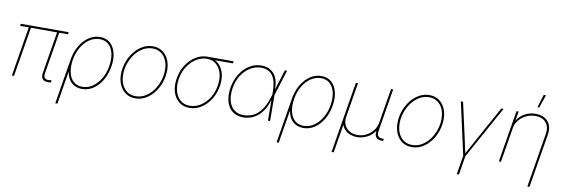

<svg xmlns="http://www.w3.org/2000/svg" viewBox="-63 -1265 5815 1979"><g transform="rotate(10 2844.5 -275.5)"><path d="M467.3 1Q418.5 9.8 392.3 -10.7Q366.2 -31.2 375 -85.4L448.7 -529.3H471.2L397.5 -85.4Q390.1 -40 410.6 -27.1Q431.2 -14.2 470.2 -22Q473.1 -22.9 472.7 -22.7Q472.2 -22.5 475.1 -22.9L476.1 -1Q474.1 -1 471.9 -0.5Q469.7 0 467.3 1ZM64.9 0 152.3 -529.3H174.8L87.4 0ZM59.6 -518.6 63.5 -541H564.9L561 -518.6Z M555.2 204.1 633.3 -269Q646.5 -349.6 683.8 -412.6Q721.2 -475.6 775.1 -512.2Q829.1 -548.8 893.1 -548.8Q957 -548.8 998.5 -512.2Q1040 -475.6 1056.2 -412.4Q1072.3 -349.1 1059.1 -269Q1045.9 -188.5 1008.8 -125Q971.7 -61.5 918 -25.1Q864.3 11.2 799.8 11.2Q754.9 11.2 720.5 -7.1Q686 -25.4 664.6 -58.8Q643.1 -92.3 636.2 -136.7H633.8L577.6 204.1ZM799.8 -11.2Q857.4 -11.2 906.5 -44.9Q955.6 -78.6 990 -137Q1024.4 -195.3 1036.6 -269Q1048.8 -343.3 1035.9 -401.4Q1022.9 -459.5 986.8 -492.9Q950.7 -526.4 893.1 -526.4Q835 -526.4 785.6 -492.7Q736.3 -459 702.1 -400.9Q668 -342.8 655.8 -269Q643.6 -195.3 656.2 -137Q668.9 -78.6 705.1 -44.9Q741.2 -11.2 799.8 -11.2Z M1356.9 11.2Q1300.3 11.2 1258.3 -17.1Q1216.3 -45.4 1193.1 -95Q1169.9 -144.5 1169.9 -209Q1169.9 -271.5 1190.4 -331.8Q1210.9 -392.1 1248.3 -440.9Q1285.6 -489.7 1336.2 -519.3Q1386.7 -548.8 1446.8 -548.8Q1502.9 -548.8 1544.7 -520.5Q1586.4 -492.2 1609.4 -442.6Q1632.3 -393.1 1632.3 -329.1Q1632.3 -267.1 1612.1 -206.5Q1591.8 -146 1554.7 -96.9Q1517.6 -47.9 1467 -18.3Q1416.5 11.2 1356.9 11.2ZM1357.4 -11.2Q1412.6 -11.2 1458.7 -39.1Q1504.9 -66.9 1538.8 -112.8Q1572.8 -158.7 1591.3 -215.1Q1609.9 -271.5 1609.9 -328.1Q1609.9 -386.7 1590.1 -431.4Q1570.3 -476.1 1533.4 -501.2Q1496.6 -526.4 1446.3 -526.4Q1393.1 -526.4 1347.2 -499.8Q1301.3 -473.1 1266.6 -427.7Q1231.9 -382.3 1212.2 -325.9Q1192.4 -269.5 1192.4 -210Q1192.4 -121.6 1237.1 -66.4Q1281.7 -11.2 1357.4 -11.2Z M1923.8 11.2Q1859.4 11.2 1814 -24.7Q1768.6 -60.5 1749.5 -123Q1730.5 -185.5 1743.2 -265.1Q1756.3 -345.2 1796.4 -407.2Q1836.4 -469.2 1893.6 -505.1Q1950.7 -541 2015.6 -541H2290.5L2286.6 -518.6H2067.4H2015.6Q1957.5 -518.6 1905 -485.6Q1852.5 -452.6 1815.2 -395.5Q1777.8 -338.4 1765.6 -265.1Q1753.9 -191.4 1770 -134Q1786.1 -76.7 1825.9 -43.9Q1865.7 -11.2 1923.8 -11.2Q1982.4 -11.2 2034.7 -43.9Q2086.9 -76.7 2124 -134Q2161.1 -191.4 2172.9 -265.1Q2185.1 -338.4 2168.7 -395.8Q2152.3 -453.1 2112.8 -485.8Q2073.2 -518.6 2015.6 -518.6L2014.6 -537.1Q2063 -537.1 2100.8 -517.1Q2138.7 -497.1 2163.1 -460.7Q2187.5 -424.3 2196.3 -374.5Q2205.1 -324.7 2195.3 -265.1Q2182.6 -185.5 2142.6 -123Q2102.5 -60.5 2045.7 -24.7Q1988.8 11.2 1923.8 11.2Z M2488.3 11.2Q2418.5 11.2 2373 -24.4Q2327.6 -60.1 2310.3 -123.3Q2293 -186.5 2306.2 -269Q2319.8 -350.6 2359.4 -413.3Q2398.9 -476.1 2456.3 -512Q2513.7 -547.9 2580.6 -547.9Q2625.5 -547.9 2659.7 -532.7Q2693.8 -517.6 2716.8 -488.8Q2739.7 -460 2750.7 -419.2Q2761.7 -378.4 2760.7 -326.2H2766.6L2765.6 -272.5L2767.6 0H2745.1L2743.2 -300.3Q2742.7 -356 2733.2 -397.9Q2723.6 -439.9 2703.9 -468.5Q2684.1 -497.1 2653.8 -511.2Q2623.5 -525.4 2581.1 -525.4Q2521 -525.4 2468 -492.4Q2415 -459.5 2378.2 -401.9Q2341.3 -344.2 2328.6 -269Q2316.4 -192.9 2331.3 -135Q2346.2 -77.1 2386.2 -44.7Q2426.3 -12.2 2488.3 -12.2Q2525.4 -12.2 2560.5 -23.7Q2595.7 -35.2 2627.4 -61.3Q2659.2 -87.4 2685.8 -130.4Q2712.4 -173.3 2731.9 -235.8L2827.1 -541H2850.1L2765.1 -269L2748.5 -213.9H2742.7Q2724.1 -152.8 2696.5 -109.9Q2668.9 -66.9 2635 -40Q2601.1 -13.2 2563.7 -1Q2526.4 11.2 2488.3 11.2Z M2871.6 204.1 2949.7 -269Q2962.9 -349.6 3000.2 -412.6Q3037.6 -475.6 3091.6 -512.2Q3145.5 -548.8 3209.5 -548.8Q3273.4 -548.8 3314.9 -512.2Q3356.4 -475.6 3372.6 -412.4Q3388.7 -349.1 3375.5 -269Q3362.3 -188.5 3325.2 -125Q3288.1 -61.5 3234.4 -25.1Q3180.7 11.2 3116.2 11.2Q3071.3 11.2 3036.9 -7.1Q3002.4 -25.4 2981 -58.8Q2959.5 -92.3 2952.6 -136.7H2950.2L2894 204.1ZM3116.2 -11.2Q3173.8 -11.2 3222.9 -44.9Q3272 -78.6 3306.4 -137Q3340.8 -195.3 3353 -269Q3365.2 -343.3 3352.3 -401.4Q3339.4 -459.5 3303.2 -492.9Q3267.1 -526.4 3209.5 -526.4Q3151.4 -526.4 3102.1 -492.7Q3052.7 -459 3018.6 -400.9Q2984.4 -342.8 2972.2 -269Q2960 -195.3 2972.7 -137Q2985.4 -78.6 3021.5 -44.9Q3057.6 -11.2 3116.2 -11.2Z M3446.8 204.1 3569.8 -541H3592.3L3532.7 -179.7Q3524.9 -132.8 3541.3 -95.5Q3557.6 -58.1 3593.3 -36.4Q3628.9 -14.6 3678.2 -14.6Q3728 -14.6 3770.5 -36.4Q3813 -58.1 3841.8 -95.5Q3870.6 -132.8 3878.4 -179.7L3938 -541H3960.4L3887.2 -96.7Q3880.9 -56.6 3894 -39.6Q3907.2 -22.5 3942.4 -22.5H3954.1L3950.2 0H3938.5Q3893.6 0 3875.2 -23.4Q3856.9 -46.9 3864.7 -96.7L3878.4 -179.7H3896Q3887.2 -127.9 3864 -92Q3840.8 -56.2 3809.1 -34.2Q3777.3 -12.2 3742.9 -2.2Q3708.5 7.8 3678.2 7.8Q3647.9 7.8 3615.7 -2.2Q3583.5 -12.2 3557.6 -34.2Q3531.7 -56.2 3519 -92Q3506.3 -127.9 3515.1 -179.7H3532.7L3469.2 204.1Z M4251 11.2Q4194.3 11.2 4152.3 -17.1Q4110.4 -45.4 4087.2 -95Q4064 -144.5 4064 -209Q4064 -271.5 4084.5 -331.8Q4105 -392.1 4142.3 -440.9Q4179.7 -489.7 4230.2 -519.3Q4280.8 -548.8 4340.8 -548.8Q4397 -548.8 4438.7 -520.5Q4480.5 -492.2 4503.4 -442.6Q4526.4 -393.1 4526.4 -329.1Q4526.4 -267.1 4506.1 -206.5Q4485.8 -146 4448.7 -96.9Q4411.6 -47.9 4361.1 -18.3Q4310.5 11.2 4251 11.2ZM4251.5 -11.2Q4306.6 -11.2 4352.8 -39.1Q4398.9 -66.9 4432.9 -112.8Q4466.8 -158.7 4485.4 -215.1Q4503.9 -271.5 4503.9 -328.1Q4503.9 -386.7 4484.1 -431.4Q4464.4 -476.1 4427.5 -501.2Q4390.6 -526.4 4340.3 -526.4Q4287.1 -526.4 4241.2 -499.8Q4195.3 -473.1 4160.6 -427.7Q4126 -382.3 4106.2 -325.9Q4086.4 -269.5 4086.4 -210Q4086.4 -121.6 4131.1 -66.4Q4175.8 -11.2 4251.5 -11.2Z M4791 11.7 4668.5 -541H4691.9L4775.9 -164.1Q4784.2 -127 4791.7 -89.4Q4799.3 -51.8 4808.1 -14.6H4802.2Q4823.7 -51.8 4843.8 -89.4Q4863.8 -127 4884.3 -164.1L5092.3 -541H5115.7L4810.5 11.7ZM4757.8 204.1 4792 -3.9H4814.5L4780.3 204.1Z M5243.7 -361.3 5184.1 0H5161.6L5251 -541H5273.4L5253.9 -423.8H5248Q5267.1 -465.8 5299.3 -493.4Q5331.5 -521 5371.3 -534.9Q5411.1 -548.8 5452.6 -548.8Q5508.8 -548.8 5547.6 -525.1Q5586.4 -501.5 5603.8 -459.5Q5621.1 -417.5 5611.8 -361.3L5518.6 204.1H5496.1L5589.4 -361.3Q5602.1 -435.5 5564.7 -481Q5527.3 -526.4 5453.1 -526.4Q5402.3 -526.4 5357.4 -505.1Q5312.5 -483.9 5282 -446.5Q5251.5 -409.2 5243.7 -361.3ZM5457 -619.1 5498.5 -754.9H5522.5L5475.1 -619.1Z"/></g></svg>

Font: Inter 17pt Thin
Style: Italic
Weight: 250
Italic angle: -9.3988°
Version: Version 4.001;git-66647c0bb